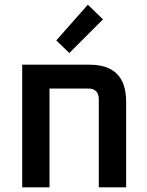

<svg xmlns="http://www.w3.org/2000/svg" viewBox="-20 -802 631 822"><path d="M75 0V-525H363Q520 -525 520 -367V0H403V-377Q403 -423 357 -423H192V0ZM221 -629 356 -782 421 -719 277 -575Z"/></svg>

Font: Oxanium SemiBold
Style: Regular
Weight: 600
Designer: Severin Meyer
Version: Version 2.000